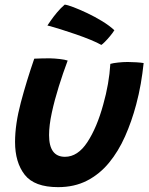

<svg xmlns="http://www.w3.org/2000/svg" viewBox="-20 -762 629 810"><path d="M445.5 -492.5Q457.5 -496 478.5 -498.2Q499.5 -500.5 519 -500.5Q535.5 -500.5 555 -499.2Q574.5 -498 586 -496Q581.5 -452.5 573.8 -408.2Q566 -364 554.5 -321Q535.5 -249.5 507.5 -186.5Q479.5 -123.5 439.8 -75.2Q400 -27 347 0.2Q294 27.5 225 27.5Q125 27.5 84.2 -24.8Q43.5 -77 43.5 -163Q43.5 -238 68 -330Q92.5 -422 124.5 -514.5Q136.5 -515 155.2 -515.5Q174 -516 189 -516Q211 -515.5 232.2 -513Q253.5 -510.5 265.5 -506.5Q246 -454.5 228 -397Q210 -339.5 198.5 -286.2Q187 -233 187 -192Q187 -100.5 254 -100.5Q308 -100.5 348.5 -162.2Q389 -224 415.5 -321Q428 -365 435.5 -408Q443 -451 445.5 -492.5ZM253 -742.5Q264 -741.5 289.8 -731.8Q315.5 -722 347.8 -706.8Q380 -691.5 410.8 -672.8Q441.5 -654 462.5 -634.5Q455.5 -623 444.2 -609.5Q433 -596 422.5 -585.5Q412 -575 407.5 -572.5Q391 -582 362.5 -593.8Q334 -605.5 300.8 -617Q267.5 -628.5 235.5 -638.5Q203.5 -648.5 180 -654.5Q184 -660.5 194.8 -676Q205.5 -691.5 220.8 -709.8Q236 -728 253 -742.5Z"/></svg>

Font: Grandstander SemiBold
Style: Italic
Weight: 600
Italic angle: -15°
Designer: Tyler Finck
Foundry: Etcetera Type Co
Version: Version 1.200; ttfautohint (v1.8.3)